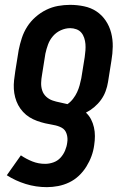

<svg xmlns="http://www.w3.org/2000/svg" viewBox="-20 -558 540 791"><path d="M173 213Q128 213 86 200Q44 187 8 164L66 82Q88 97 113 107Q138 117 166 117Q183 117 200 111Q217 105 229 92Q241 79 248 62.5Q255 46 257 29Q260 11 254.5 -6.5Q249 -24 234 -32Q219 -40 201 -43Q183 -46 166 -50Q149 -54 132.5 -60Q116 -66 101.5 -75Q87 -84 75 -97Q63 -110 55 -125Q47 -140 42.5 -157Q38 -174 37 -191.5Q36 -209 38 -227.5Q40 -246 43 -265L57 -352Q62 -377 70 -401.5Q78 -426 92 -448Q106 -470 126.5 -488Q147 -506 170.5 -517.5Q194 -529 219 -533.5Q244 -538 269 -538Q298 -538 326.5 -532Q355 -526 377.5 -511Q400 -496 415.5 -473Q431 -450 438 -422.5Q445 -395 444.5 -366Q444 -337 439 -308L425 -220Q422 -201 415 -182Q408 -163 396 -146.5Q384 -130 368 -116.5Q352 -103 334 -94Q347 -82 355 -66.5Q363 -51 367 -33.5Q371 -16 371 2.5Q371 21 368 40Q365 63 357 85Q349 107 336 128Q323 149 305 166Q287 183 265 193.5Q243 204 219.5 208.5Q196 213 173 213ZM258 -129Q271 -138 281 -151Q291 -164 297.5 -178Q304 -192 308 -206.5Q312 -221 315 -236L329 -323Q331 -337 332 -350.5Q333 -364 332 -376.5Q331 -389 327 -401.5Q323 -414 315 -423.5Q307 -433 294.5 -437.5Q282 -442 269 -442Q250 -442 231 -433.5Q212 -425 198.5 -409.5Q185 -394 178 -375Q171 -356 167 -337L153 -249Q150 -233 149.5 -216.5Q149 -200 154 -185Q159 -170 170.5 -159.5Q182 -149 196.5 -144Q211 -139 227 -136Q243 -133 258 -129Z"/></svg>

Font: Iosevka Slab Oblique
Style: Bold
Weight: 700
Italic angle: -9°
Monospace: yes
Designer: Belleve Invis
Foundry: Belleve Invis
Version: Version 11.1.1; ttfautohint (v1.8.3)